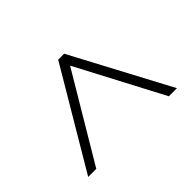

<svg xmlns="http://www.w3.org/2000/svg" viewBox="-116 -672 638 638"><g transform="rotate(45 202.5 -353.5)"><path d="M375 -145 29 -350V-378L375 -562V-524L71 -364L375 -183Z"/></g></svg>

Font: Noto Sans Gujarati ExtraCondensed ExtraLight
Style: Regular
Weight: 200
Width: 2
Designer: Jelle Bosma - Monotype Design Team, Universal Thirst
Foundry: Monotype Imaging Inc.
Version: Version 2.106; ttfautohint (v1.8.4.7-5d5b)